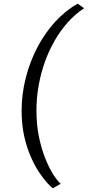

<svg xmlns="http://www.w3.org/2000/svg" viewBox="-20 -868 479 1048"><path d="M98 -262.5Q98 -355 120.8 -443.8Q143.5 -532.5 184.5 -610.5Q225.5 -688.5 281.5 -749.5Q337.5 -810.5 404 -848L439 -823Q392 -792.5 352 -748.2Q312 -704 280 -649Q248 -594 225.5 -531.5Q203 -469 191 -401.5Q179 -334 179 -265.5Q179 -183.5 193.8 -115.5Q208.5 -47.5 230.2 4.5Q252 56.5 274.2 89.8Q296.5 123 311.5 135L269 159.5Q258 152.5 237.8 130.5Q217.5 108.5 193.5 72.5Q169.5 36.5 147.8 -13Q126 -62.5 112 -125Q98 -187.5 98 -262.5Z"/></svg>

Font: Merriweather Light
Style: Italic
Weight: 300
Italic angle: -7.8°
Designer: Eben Sorkin
Foundry: Eben Sorkin
Version: Version 2.101